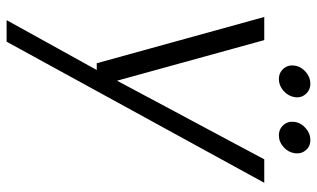

<svg xmlns="http://www.w3.org/2000/svg" viewBox="-214 -520 983 596"><g transform="rotate(90 278.0 -221.5)"><path d="M261.5 -609.6Q245.1 -595.2 225.1 -595.2Q205.1 -595.2 192.6 -609.6Q180.2 -624 183.1 -644Q186 -664.1 202.6 -678.5Q219.2 -692.9 239 -692.9Q258.8 -692.9 271.5 -678.5Q284.2 -664.1 281 -644Q277.8 -624 261.5 -609.6ZM436 -609.6Q419.9 -595.2 399.9 -595.2Q379.9 -595.2 367.4 -609.6Q355 -624 357.9 -644Q360.8 -664.1 377.4 -678.5Q394 -692.9 414.1 -692.9Q434.1 -692.9 446 -678.5Q458 -664.1 455.1 -644Q452.1 -624 436 -609.6ZM546.9 -549.8 108.9 250H42L196.8 -29.8H175.8L32.2 -549.8H104L230 -92.8L474.1 -549.8Z"/></g></svg>

Font: Oakes Grotesk
Style: Light Italic
Weight: 300
Designer: Samuel Oakes
Foundry: Samuel Oakes
Version: Version 1.0 | wf-rip DC20170320